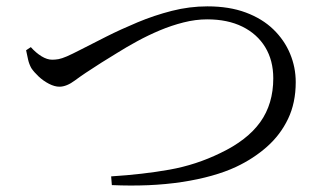

<svg xmlns="http://www.w3.org/2000/svg" viewBox="-20 -637 1040 601"><path d="M76.5 -489.5Q92.4 -471.6 110 -460.8Q127.6 -450.1 143.3 -450.1Q153.2 -450.1 163.3 -451.9Q173.3 -453.7 189.4 -460.6Q205.5 -467.6 231.6 -481.1Q267.1 -499.5 312.6 -522.3Q358.1 -545.2 410.3 -567Q462.4 -588.8 517.8 -603Q573.2 -617.1 629.3 -617.1Q697.5 -617.1 749.2 -597.9Q801 -578.6 835.7 -545Q870.4 -511.3 888 -468.8Q905.7 -426.4 905.7 -379.9Q905.7 -315.1 881.7 -265Q857.7 -214.8 815.6 -177.6Q773.5 -140.3 718.8 -114.6Q685.8 -99.1 642.8 -87Q599.7 -74.9 549.6 -67.3Q499.6 -59.7 444.2 -57.3Q388.9 -55 330.1 -57.6L327.9 -84.9Q427.8 -91.2 510.8 -106Q593.8 -120.8 669.5 -157.8Q753.7 -197.8 794.6 -254.7Q835.4 -311.7 835.4 -391.8Q835.4 -447.8 810.2 -489.3Q785 -530.7 738.7 -553.6Q692.5 -576.4 628.4 -576.4Q592.2 -576.4 554.5 -566.8Q516.8 -557.3 480.1 -541.9Q443.4 -526.4 409.8 -508.1Q376.2 -489.8 347.5 -471.8Q318.8 -453.9 296.2 -440.1Q241 -405.1 214.7 -385.3Q188.4 -365.6 166.1 -365.6Q151 -365.6 133.3 -374.7Q115.5 -383.9 100.9 -397.6Q86.3 -411.4 78.1 -423.7Q71.1 -436.3 67.9 -450.6Q64.6 -464.9 61.7 -479.7Z"/></svg>

Font: Early Summer Mincho VF
Style: Regular
Weight: 250
Designer: GuiWonder
Version: Version 1.002